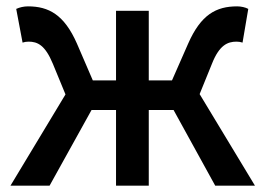

<svg xmlns="http://www.w3.org/2000/svg" viewBox="-20 -584 834 604"><path d="M13 0H136L268 -238H345V0H448V-238H526L657 0H782L608 -288L647 -384C670 -442 696 -453 724 -453C732 -453 736 -452 743 -450L761 -556C752 -561 738 -564 726 -564C660 -564 612 -538 572 -447L521 -331H448V-550H345V-331H272L222 -447C182 -538 133 -564 68 -564C55 -564 42 -561 31 -556L51 -450C58 -452 62 -453 70 -453C98 -453 122 -442 146 -384L186 -287Z"/></svg>

Font: Kinto Sans Med
Style: Regular
Weight: 500
Designer: Authors: Ryoko NISHIZUKA  (kana & ideographs); Paul D. Hunt (Latin, Greek & Cyrillic); Wenlong ZHANG  (bopomofo); Sandol
Foundry: Adobe Systems Incorporated, ookami Inc.
Version: Version 0.001